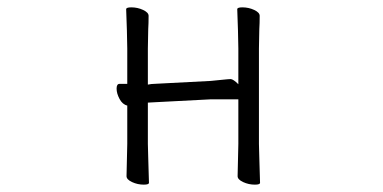

<svg xmlns="http://www.w3.org/2000/svg" viewBox="-20 -499 1040 522"><path d="M554 -229 400 -221 382 -220V-108L383 -70L385 -2Q385 3 371 3Q354 3 339 -4Q324 -11 324 -20L326 -108V-212Q313 -215 305 -230Q297 -245 297 -258Q297 -271 305 -271H326V-367L325 -416L323 -474Q323 -479 337 -479Q354 -479 369 -472Q384 -465 384 -456Q384 -435 383 -420L382 -367V-269Q392 -271 399 -271L553 -279Q555 -279 583 -282Q602 -284 607 -284Q614 -284 628 -270V-367L627 -416L625 -474Q625 -479 639 -479Q656 -479 671 -472Q686 -465 686 -456Q686 -435 685 -420L684 -367V-108L685 -70L687 -2Q687 3 673 3Q656 3 641 -4Q626 -11 626 -20L628 -108V-229Z"/></svg>

Font: JyunsaiKaai Light
Style: Regular
Weight: 300
Designer: Fontworks Inc.
Version: Version 0.030;April 7, 2024;FontCreator 14.0.0.2901 64-bit